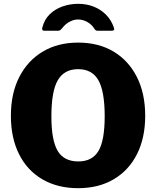

<svg xmlns="http://www.w3.org/2000/svg" viewBox="-20 -975 817 1005"><path d="M389 10Q282 10 202.5 -36Q123 -82 80 -167.5Q37 -253 37 -369Q37 -486 81 -572Q125 -658 204 -705Q283 -752 389 -752Q496 -752 574.5 -705Q653 -658 696.5 -572Q740 -486 740 -369Q740 -253 697 -168Q654 -83 575 -36.5Q496 10 389 10ZM390 -130Q463 -130 495.5 -185Q528 -240 528 -366Q528 -497 495 -555Q462 -613 389 -613Q316 -613 282.5 -555Q249 -497 249 -366Q249 -240 282 -185Q315 -130 390 -130ZM564 -814H492Q486 -814 482 -816Q478 -818 473 -826Q461 -846 437.5 -859.5Q414 -873 389 -873Q372 -873 355.5 -866.5Q339 -860 326.5 -849.5Q314 -839 305 -827Q299 -820 295 -817Q291 -814 282 -814H211Q204 -814 202 -818.5Q200 -823 201 -829Q212 -873 240.5 -900.5Q269 -928 308 -941.5Q347 -955 389 -955Q433 -955 470 -940.5Q507 -926 534.5 -898.5Q562 -871 576 -831Q583 -814 564 -814Z"/></svg>

Font: Libre Franklin Thin ExtraBold
Style: Regular
Weight: 800
Version: Version 3.000